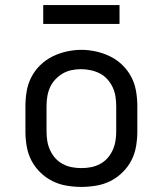

<svg xmlns="http://www.w3.org/2000/svg" viewBox="-20 -727 640 755"><path d="M300 8Q271 8 241.5 3Q212 -2 186 -15Q160 -28 138.5 -49Q117 -70 103.5 -96Q90 -122 85 -151.5Q80 -181 80 -210V-310Q80 -339 85 -368.5Q90 -398 103.5 -424Q117 -450 138.5 -471Q160 -492 186.5 -505Q213 -518 242 -524.5Q271 -531 300 -531Q329 -531 358 -524.5Q387 -518 413.5 -505Q440 -492 461.5 -471Q483 -450 496.5 -424Q510 -398 515 -368.5Q520 -339 520 -310V-210Q520 -181 515 -151.5Q510 -122 496.5 -96Q483 -70 461.5 -49Q440 -28 414 -15Q388 -2 358.5 3Q329 8 300 8ZM300 -66Q319 -66 337.5 -69.5Q356 -73 373 -82Q390 -91 402.5 -105Q415 -119 423 -136.5Q431 -154 434 -172.5Q437 -191 437 -210V-310Q437 -329 434 -348Q431 -367 423 -384Q415 -401 402 -415.5Q389 -430 372 -438.5Q355 -447 336 -451Q317 -455 298 -455Q279 -455 260.5 -451Q242 -447 226 -437.5Q210 -428 197 -414Q184 -400 176.5 -383Q169 -366 166 -347.5Q163 -329 163 -310V-210Q163 -191 166 -172.5Q169 -154 177 -136.5Q185 -119 197.5 -105Q210 -91 227 -82Q244 -73 262.5 -69.5Q281 -66 300 -66ZM150 -633V-707H450V-633Z"/></svg>

Font: Bmono
Style: Regular
Weight: 400
Monospace: yes
Designer: Belleve Invis
Foundry: Belleve Invis
Version: Version 11.2.2; ttfautohint (v1.8.2)